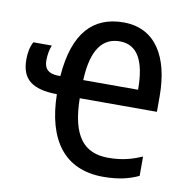

<svg xmlns="http://www.w3.org/2000/svg" viewBox="-67 -611 665 686"><g transform="rotate(10 265.0 -268.0)"><path d="M351 10C406 10 445 0 479 -16V-86C446 -72 410 -60 357 -60C269 -60 222 -114 220 -252H500V-308C500 -452 443 -546 328 -546C218 -546 150 -477 138 -318H128C94 -319 79 -334 79 -365C79 -385 83 -405 89 -420H22C12 -401 8 -380 8 -355C8 -284 47 -253 137 -252C140 -88 209 10 351 10ZM420 -318H221C226 -433 266 -477 326 -477C390 -477 420 -423 420 -318Z"/></g></svg>

Font: Noto Sans Mono Condensed
Style: Regular
Weight: 400
Width: 3
Designer: Monotype Design Team
Foundry: Monotype Imaging Inc.
Version: Version 2.014